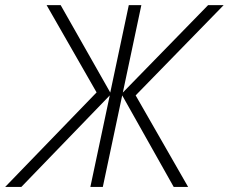

<svg xmlns="http://www.w3.org/2000/svg" viewBox="-60 -734 898 754"><path d="M-39.6 0 319.3 -371.1 123 -713.9H178.2L373 -370.6L445.8 -713.9H495.1L422.4 -370.6L757.3 -713.9H818.4L472.7 -359.4L678.7 0H622.1L419.9 -359.4L343.8 0H294.9L371.1 -359.4L23.9 0Z"/></svg>

Font: Open Sans Light
Style: Italic
Weight: 300
Italic angle: -12°
Designer: Monotype Design Team
Foundry: Monotype Imaging Inc.
Version: Version 3.003; ttfautohint (v1.8.4)